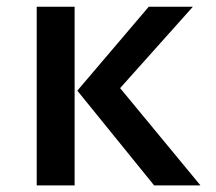

<svg xmlns="http://www.w3.org/2000/svg" viewBox="-20 -562 655 582"><path d="M564.6 -541.5 344.1 -294.9 587.7 0H447.2L214.4 -287.2L430.8 -541.5ZM206.2 -541.5V0H91.3V-541.5Z"/></svg>

Font: Fira Code Medium
Style: Regular
Weight: 500
Designer: Carrois Corporate, Edenspiekermann AG, Nikita Prokopov
Foundry: Carrois Corporate, Edenspiekermann AG, Nikita Prokopov
Version: Version 6.002